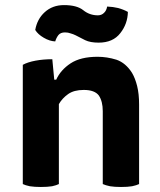

<svg xmlns="http://www.w3.org/2000/svg" viewBox="-20 -745 642 769"><path d="M215.8 -328.1Q229.5 -351.6 252.9 -368.2Q276.4 -384.8 315.4 -384.8Q359.4 -384.8 376 -362.3Q391.6 -338.9 391.6 -299.8Q391.6 -203.1 391.6 -7.8Q402.3 -2.9 420.9 1Q438.5 3.9 464.8 3.9Q491.2 3.9 508.8 1Q527.3 -2.9 537.1 -7.8Q537.1 -114.3 537.1 -326.2Q537.1 -369.1 529.3 -400.4Q521.5 -431.6 508.8 -453.1Q483.4 -493.2 446.3 -505.9Q408.2 -517.6 371.1 -517.6Q302.7 -517.6 262.7 -491.2Q222.7 -464.8 205.1 -425.8Q202.1 -425.8 197.3 -425.8Q195.3 -446.3 189.5 -507.8Q153.3 -507.8 122.1 -502Q90.8 -496.1 71.3 -485.4Q71.3 -468.8 71.3 -436.5Q71.3 -329.1 71.3 -7.8Q81.1 -2.9 99.6 1Q118.2 3.9 143.6 3.9Q169.9 3.9 188.5 1Q206.1 -2.9 215.8 -7.8Q215.8 -114.3 215.8 -328.1ZM492.2 -697.3Q474.6 -707 453.1 -712.9Q432.6 -717.8 409.2 -718.8Q406.2 -702.1 396.5 -693.4Q386.7 -683.6 372.1 -683.6Q338.9 -683.6 313.5 -704.1Q288.1 -724.6 236.3 -724.6Q190.4 -724.6 159.2 -696.3Q128.9 -668.9 121.1 -625Q131.8 -607.4 155.3 -593.8Q178.7 -580.1 201.2 -579.1Q205.1 -592.8 213.9 -604.5Q222.7 -615.2 240.2 -615.2Q252.9 -615.2 262.7 -611.3Q273.4 -608.4 283.2 -603.5Q300.8 -594.7 321.3 -584Q341.8 -574.2 375 -574.2Q432.6 -574.2 461.9 -612.3Q491.2 -649.4 492.2 -697.3Z"/></svg>

Font: cl
Style: Bold
Weight: 400
Designer: Mitja Miklavcic
Version: Version 7.504; 2011; Build 1021